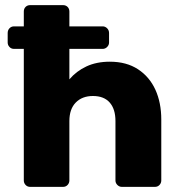

<svg xmlns="http://www.w3.org/2000/svg" viewBox="-20 -730 724 750"><path d="M98 0Q87 0 80 -7.5Q73 -15 73 -25V-539H35Q24 -539 17 -546.5Q10 -554 10 -564V-601Q10 -612 17 -619.5Q24 -627 35 -627H73V-685Q73 -696 80 -703Q87 -710 98 -710H226Q237 -710 244 -703Q251 -696 251 -685V-627H381Q391 -627 398.5 -619.5Q406 -612 406 -601V-564Q406 -554 398.5 -546.5Q391 -539 381 -539H251V-420Q278 -452 317.5 -470.5Q357 -489 409 -489Q474 -489 519 -459.5Q564 -430 587 -379.5Q610 -329 610 -263V-25Q610 -15 603 -7.5Q596 0 585 0H456Q446 0 438.5 -7.5Q431 -15 431 -25V-257Q431 -304 408.5 -329.5Q386 -355 343 -355Q301 -355 276 -329.5Q251 -304 251 -257V-25Q251 -15 244 -7.5Q237 0 226 0Z"/></svg>

Font: DVN-Rubik
Style: Bold
Weight: 700
Designer: Hubert and Fischer
Foundry: Hubert & Fischer
Version: Version 2.102